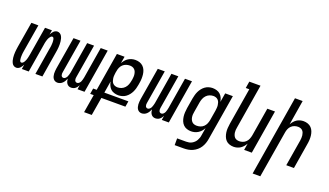

<svg xmlns="http://www.w3.org/2000/svg" viewBox="-83 -1331 3665 2141"><g transform="rotate(20 1750.0 -260.0)"><path d="M89 8Q72 8 58.5 -0.5Q45 -9 37.5 -23Q30 -37 25.5 -53Q21 -69 19.5 -85.5Q18 -102 17.5 -118.5Q17 -135 18.5 -152Q20 -169 22 -186Q24 -203 27 -221L77 -520H160L108 -209Q107 -201 105.5 -193Q104 -185 103 -177Q102 -169 101 -161Q100 -153 100 -145.5Q100 -138 99.5 -130Q99 -122 99.5 -114.5Q100 -107 101 -99Q102 -91 103.5 -84Q105 -77 110 -71Q115 -65 123 -65Q134 -65 143 -74.5Q152 -84 157.5 -94.5Q163 -105 167 -115.5Q171 -126 173.5 -137Q176 -148 178.5 -159.5Q181 -171 183 -182L239 -520H321L312 -466Q318 -477 324.5 -488Q331 -499 340 -508Q349 -517 360.5 -522.5Q372 -528 384 -528Q401 -528 414.5 -519.5Q428 -511 436 -497Q444 -483 448 -467Q452 -451 454 -434.5Q456 -418 456 -401.5Q456 -385 455 -368Q454 -351 451.5 -334Q449 -317 446 -299L397 0H314L365 -311Q367 -319 368 -327Q369 -335 370.5 -343Q372 -351 372.5 -359Q373 -367 373.5 -374.5Q374 -382 374.5 -390Q375 -398 374 -405.5Q373 -413 372.5 -421Q372 -429 370 -436Q368 -443 363 -449Q358 -455 350 -455Q339 -455 330.5 -445.5Q322 -436 316 -425.5Q310 -415 306.5 -404.5Q303 -394 300 -383Q297 -372 294.5 -360.5Q292 -349 291 -338L235 0H153L162 -54Q156 -43 149 -32Q142 -21 133 -12Q124 -3 112.5 2.5Q101 8 89 8Z M739 8Q723 8 710 1.5Q697 -5 688.5 -17Q680 -29 676 -43.5Q672 -58 671 -73Q665 -58 656.5 -43.5Q648 -29 636 -17Q624 -5 608 1.5Q592 8 577 8Q561 8 548 1.5Q535 -5 526.5 -17Q518 -29 514 -44Q510 -59 509 -74Q508 -89 509.5 -105Q511 -121 513 -137L577 -520H660L594 -123Q592 -113 592 -103.5Q592 -94 595 -85Q598 -76 605 -70.5Q612 -65 622 -65Q635 -65 646 -75.5Q657 -86 662.5 -98.5Q668 -111 671.5 -124Q675 -137 678 -150L739 -520H821L755 -123Q753 -113 753 -103.5Q753 -94 756 -85Q759 -76 766.5 -70.5Q774 -65 784 -65Q797 -65 808 -75.5Q819 -86 824.5 -98.5Q830 -111 833 -124Q836 -137 839 -150L900 -520H983L897 0H814L822 -51Q816 -40 808 -28.5Q800 -17 789 -8.5Q778 0 764.5 4Q751 8 739 8Z M970 215 1006 0H964L975 -67H1017L1092 -520H1183L1169 -439Q1180 -459 1194.5 -476Q1209 -493 1228 -505Q1247 -517 1268 -522.5Q1289 -528 1310 -528Q1337 -528 1361 -520Q1385 -512 1403 -494.5Q1421 -477 1430.5 -453.5Q1440 -430 1443 -404.5Q1446 -379 1445 -352.5Q1444 -326 1439 -299L1436 -280Q1432 -257 1426 -235Q1420 -213 1410 -192Q1400 -171 1385 -152Q1370 -133 1350.5 -119Q1331 -105 1308 -98.5Q1285 -92 1263 -92Q1238 -92 1213.5 -99.5Q1189 -107 1172 -123Q1155 -139 1145 -161.5Q1135 -184 1131 -208L1108 -67H1393L1382 0H1097L1061 215ZM1225 -172Q1248 -172 1270.5 -181Q1293 -190 1309.5 -208Q1326 -226 1334.5 -248Q1343 -270 1347 -293L1351 -313Q1353 -328 1354 -344Q1355 -360 1352.5 -375.5Q1350 -391 1344.5 -404.5Q1339 -418 1328 -428.5Q1317 -439 1302.5 -443.5Q1288 -448 1273 -448Q1251 -448 1229.5 -441Q1208 -434 1191 -418Q1174 -402 1165 -381Q1156 -360 1153 -338L1149 -318Q1147 -302 1145.5 -285Q1144 -268 1146 -252Q1148 -236 1153 -221Q1158 -206 1168.5 -194.5Q1179 -183 1194 -177.5Q1209 -172 1225 -172Z M1739 8Q1723 8 1710 1.5Q1697 -5 1688.5 -17Q1680 -29 1676 -43.5Q1672 -58 1671 -73Q1665 -58 1656.5 -43.5Q1648 -29 1636 -17Q1624 -5 1608 1.5Q1592 8 1577 8Q1561 8 1548 1.5Q1535 -5 1526.5 -17Q1518 -29 1514 -44Q1510 -59 1509 -74Q1508 -89 1509.5 -105Q1511 -121 1513 -137L1577 -520H1660L1594 -123Q1592 -113 1592 -103.5Q1592 -94 1595 -85Q1598 -76 1605 -70.5Q1612 -65 1622 -65Q1635 -65 1646 -75.5Q1657 -86 1662.5 -98.5Q1668 -111 1671.5 -124Q1675 -137 1678 -150L1739 -520H1821L1755 -123Q1753 -113 1753 -103.5Q1753 -94 1756 -85Q1759 -76 1766.5 -70.5Q1774 -65 1784 -65Q1797 -65 1808 -75.5Q1819 -86 1824.5 -98.5Q1830 -111 1833 -124Q1836 -137 1839 -150L1900 -520H1983L1897 0H1814L1822 -51Q1816 -40 1808 -28.5Q1800 -17 1789 -8.5Q1778 0 1764.5 4Q1751 8 1739 8Z M2045 215V135H2152Q2169 135 2185.5 132Q2202 129 2217.5 120.5Q2233 112 2246 99.5Q2259 87 2267.5 72Q2276 57 2281.5 41Q2287 25 2289 8L2304 -81Q2294 -61 2279 -44Q2264 -27 2245 -15Q2226 -3 2205 2.5Q2184 8 2163 8Q2136 8 2112 0Q2088 -8 2070.5 -25.5Q2053 -43 2043.5 -66.5Q2034 -90 2030.5 -115.5Q2027 -141 2028.5 -167.5Q2030 -194 2034 -221L2054 -341Q2058 -363 2064 -385Q2070 -407 2080 -428Q2090 -449 2105 -468Q2120 -487 2139.5 -501Q2159 -515 2182 -521.5Q2205 -528 2227 -528Q2252 -528 2276.5 -520.5Q2301 -513 2318 -497Q2335 -481 2345 -459Q2355 -437 2359 -412L2377 -520H2468L2378 21Q2374 47 2365 73Q2356 99 2341 122.5Q2326 146 2304 164.5Q2282 183 2257 194.5Q2232 206 2205 210.5Q2178 215 2152 215ZM2201 -72Q2223 -72 2244.5 -79Q2266 -86 2282.5 -102Q2299 -118 2308 -139Q2317 -160 2321 -182L2341 -302Q2343 -318 2344.5 -335Q2346 -352 2344 -368Q2342 -384 2337 -399Q2332 -414 2321.5 -425.5Q2311 -437 2296 -442.5Q2281 -448 2265 -448Q2242 -448 2219.5 -439Q2197 -430 2180.5 -412Q2164 -394 2155.5 -372Q2147 -350 2143 -327L2123 -207Q2120 -192 2119 -176Q2118 -160 2120.5 -144.5Q2123 -129 2129 -115.5Q2135 -102 2145.5 -91.5Q2156 -81 2171 -76.5Q2186 -72 2201 -72Z M2667 8Q2641 8 2616.5 -0.5Q2592 -9 2575.5 -26.5Q2559 -44 2550 -67.5Q2541 -91 2537.5 -116Q2534 -141 2536 -167.5Q2538 -194 2542 -221L2614 -655H2572L2585 -735H2718L2631 -207Q2628 -192 2627 -176.5Q2626 -161 2628 -146Q2630 -131 2635.5 -117Q2641 -103 2650.5 -92.5Q2660 -82 2675 -77Q2690 -72 2705 -72Q2726 -72 2747 -79.5Q2768 -87 2784 -103Q2800 -119 2808.5 -140Q2817 -161 2821 -182L2877 -520H2968L2882 0H2791L2804 -79Q2794 -61 2779.5 -44Q2765 -27 2747 -15Q2729 -3 2708 2.5Q2687 8 2667 8Z M2970 215 3127 -735H3218L3170 -441Q3180 -459 3194 -476Q3208 -493 3226 -505Q3244 -517 3265 -522.5Q3286 -528 3306 -528Q3332 -528 3356.5 -519.5Q3381 -511 3398 -493.5Q3415 -476 3424 -452.5Q3433 -429 3436 -404Q3439 -379 3437.5 -352.5Q3436 -326 3431 -299L3382 0H3291L3343 -313Q3345 -328 3346 -343.5Q3347 -359 3345 -374Q3343 -389 3338 -403Q3333 -417 3323 -427.5Q3313 -438 3298.5 -443Q3284 -448 3269 -448Q3248 -448 3226.5 -440.5Q3205 -433 3189 -417Q3173 -401 3164.5 -380Q3156 -359 3153 -338L3061 215Z"/></g></svg>

Font: Iosevka Medium
Style: Italic
Weight: 500
Italic angle: -9°
Monospace: yes
Designer: Belleve Invis
Foundry: Belleve Invis
Version: Version 32.5.0; ttfautohint (v1.8.4)